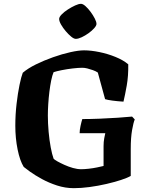

<svg xmlns="http://www.w3.org/2000/svg" viewBox="-20 -983 802 1003"><path d="M366 0Q321 0 278 -14Q235 -28 198.5 -48Q162 -68 137 -86Q112 -104 104 -111Q84 -143 72 -202Q60 -261 60 -326Q60 -384 66.5 -440Q73 -496 82 -539.5Q91 -583 99 -603Q126 -626 167.5 -646.5Q209 -667 257 -684Q305 -701 348 -710.5Q391 -720 419 -720Q455 -720 499 -711Q543 -702 583.5 -685.5Q624 -669 650 -647Q651 -586 642 -535.5Q633 -485 625 -452Q593 -454 567 -457.5Q541 -461 529 -465L491 -604Q481 -611 465.5 -616.5Q450 -622 436 -625.5Q422 -629 410 -629Q390 -629 360 -625.5Q330 -622 302.5 -616.5Q275 -611 260 -606Q253 -590 247.5 -563Q242 -536 238 -503.5Q234 -471 232 -438.5Q230 -406 230 -379Q230 -339 234 -294.5Q238 -250 245 -213Q252 -176 260 -154Q264 -149 279 -140.5Q294 -132 316 -122Q338 -112 361 -105.5Q384 -99 404 -99Q420 -99 443 -101.5Q466 -104 487.5 -108.5Q509 -113 521 -116V-219Q521 -242 524.5 -260.5Q528 -279 530 -287H396Q396 -304 401 -326.5Q406 -349 410 -361Q452 -361 501 -363Q550 -365 595.5 -368Q641 -371 670 -374L684 -359Q677 -343 670 -303.5Q663 -264 663 -205V-64Q646 -54 612.5 -43Q579 -32 536 -22Q493 -12 448.5 -6Q404 0 366 0ZM376 -780Q366 -780 352 -791.5Q338 -803 323.5 -820Q309 -837 299 -854.5Q289 -872 289 -884Q289 -894 302 -907.5Q315 -921 334.5 -933.5Q354 -946 372.5 -954.5Q391 -963 403 -963Q413 -963 426.5 -951Q440 -939 453 -921.5Q466 -904 475 -886.5Q484 -869 484 -858Q484 -849 472 -835.5Q460 -822 442.5 -809.5Q425 -797 407 -788.5Q389 -780 376 -780Z"/></svg>

Font: Texturina 12pt ExtraBold
Style: Regular
Weight: 800
Designer: Guillermo Torres Carreño
Foundry: Omnibus-Type
Version: Version 1.002